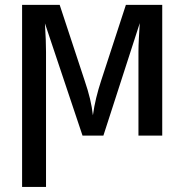

<svg xmlns="http://www.w3.org/2000/svg" viewBox="-20 -548 745 776"><path d="M166 -337.9V207.5H69.3V-528.3H221.2L322.3 -221.7Q335.4 -183.6 343.8 -148.7Q352.1 -113.8 355.5 -82Q360.4 -117.7 368.9 -152.6Q377.4 -187.5 388.7 -221.7L488.8 -528.3H635.7V0H539.6V-337.9Q539.6 -364.7 541.3 -394Q543 -423.3 544.9 -454.6L397.9 0H313.5L161.6 -453.6Q164.1 -415.5 165 -386.5Q166 -357.4 166 -337.9Z"/></svg>

Font: Arimo Medium
Style: Regular
Weight: 500
Designer: Steve Matteson
Foundry: Monotype Imaging Inc.
Version: Version 1.33